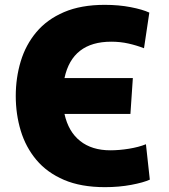

<svg xmlns="http://www.w3.org/2000/svg" viewBox="-20 -760 696 792"><path d="M413 12Q314 12 244 -18Q174 -48 130 -100.5Q86 -153 65.5 -221Q45 -289 45 -364Q45 -439 65.5 -507Q86 -575 130 -627.5Q174 -680 244 -710Q314 -740 412 -740Q470 -740 519 -730.5Q568 -721 596 -708L574 -561Q543 -573 509.5 -580.5Q476 -588 439 -588Q278 -588 246 -438H528L518 -290H246Q262 -217 310.5 -178.5Q359 -140 435 -140Q472 -140 512 -146.5Q552 -153 582 -165L598 -19Q572 -7 521.5 2.5Q471 12 413 12Z"/></svg>

Font: Murecho ExtraBold
Style: Regular
Weight: 800
Designer: Neil Summerour
Foundry: Positype
Version: Version 1.010; ttfautohint (v1.8.3)